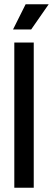

<svg xmlns="http://www.w3.org/2000/svg" viewBox="-20 -879 248 899"><path d="M47 0V-680H138V0ZM126 -741H41L100 -859H208Z"/></svg>

Font: Bricolage Grotesque 48pt
Style: Regular
Weight: 400
Designer: Mathieu Triay
Foundry: Atelier Triay
Version: Version 1.000; ttfautohint (v1.8.4.7-5d5b);gftools[0.9.32]